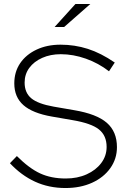

<svg xmlns="http://www.w3.org/2000/svg" viewBox="-20 -936 654 967"><path d="M310 11Q226 11 156.5 -21Q87 -53 30 -114L65 -150Q127 -88 182.5 -62.5Q238 -37 311 -37Q370 -37 416.5 -58Q463 -79 490 -115Q517 -151 517 -196Q517 -253 478.5 -284Q440 -315 345 -331L241 -349Q144 -366 98 -406.5Q52 -447 52 -516Q52 -574 81.5 -617.5Q111 -661 164 -686Q217 -711 285 -711Q356 -711 422 -690Q488 -669 558 -621L529 -577Q476 -618 412.5 -640.5Q349 -663 286 -663Q234 -663 192.5 -644.5Q151 -626 127.5 -594Q104 -562 104 -520Q104 -469 137.5 -441Q171 -413 250 -399L354 -381Q467 -362 518 -317.5Q569 -273 569 -195Q569 -136 535.5 -89Q502 -42 443.5 -15.5Q385 11 310 11ZM255 -800 360 -916H435L303 -800Z"/></svg>

Font: Red Hat Text VF
Style: Regular
Weight: 300
Designer: Pentagram, MCKL
Foundry: Pentagram, MCKL
Version: Version 1.023